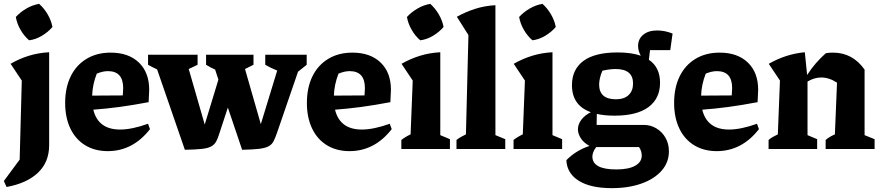

<svg xmlns="http://www.w3.org/2000/svg" viewBox="-40 -773 4568 996"><path d="M-6 197 -20 166 62 55 73 -355 15 -442Q59 -468 109 -483.5Q159 -499 215 -502V-20Q215 68 157 123Q99 178 -6 197ZM163 -753Q189 -730 207.5 -698Q226 -666 232 -633Q210 -607 177.5 -587.5Q145 -568 111 -564Q86 -585 67 -617.5Q48 -650 42 -685Q65 -710 96.5 -728.5Q128 -747 163 -753Z M519 11Q452 11 402 -19.5Q352 -50 325 -106.5Q298 -163 298 -239Q298 -318 326.5 -376.5Q355 -435 408.5 -467.5Q462 -500 534 -500Q627 -500 680.5 -448.5Q734 -397 734 -307L731 -243Q646 -227 578.5 -218Q511 -209 444 -204Q469 -101 583 -101Q644 -101 728 -131L738 -103Q649 11 519 11ZM462 -391Q440 -335 438 -277L597 -278L599 -316Q599 -404 520 -404Q493 -404 462 -391Z M919 4 775 -413Q751 -424 728 -437V-489H985V-437L939 -415L1022 -127L1093 -360L1076 -412Q1051 -423 1029 -437V-489H1275V-437L1231 -415L1313 -129L1398 -407Q1365 -420 1336 -437V-489H1551V-437L1506 -401L1397 -84Q1388 -58 1379.5 -41Q1371 -24 1354 -14.5Q1337 -5 1304.5 -1Q1272 3 1216 4L1142 -215L1099 -84Q1091 -57 1082 -40Q1073 -23 1056 -13.5Q1039 -4 1006.5 -0.5Q974 3 919 4Z M1773 11Q1706 11 1656 -19.5Q1606 -50 1579 -106.5Q1552 -163 1552 -239Q1552 -318 1580.5 -376.5Q1609 -435 1662.5 -467.5Q1716 -500 1788 -500Q1881 -500 1934.5 -448.5Q1988 -397 1988 -307L1985 -243Q1900 -227 1832.5 -218Q1765 -209 1698 -204Q1723 -101 1837 -101Q1898 -101 1982 -131L1992 -103Q1903 11 1773 11ZM1716 -391Q1694 -335 1692 -277L1851 -278L1853 -316Q1853 -404 1774 -404Q1747 -404 1716 -391Z M2042 0V-47Q2064 -64 2090 -76L2101 -355L2043 -442Q2088 -468 2138 -483.5Q2188 -499 2244 -502V-72L2294 -51V0ZM2192 -753Q2218 -730 2236.5 -698Q2255 -666 2261 -633Q2239 -607 2206.5 -587.5Q2174 -568 2140 -564Q2115 -585 2096 -617.5Q2077 -650 2071 -685Q2094 -710 2125.5 -728.5Q2157 -747 2192 -753Z M2328 0V-47Q2338 -55 2350 -62Q2362 -69 2377 -76L2390 -591L2330 -686Q2375 -711 2424.5 -727Q2474 -743 2530 -746V-72L2581 -51V0Z M2624 0V-47Q2646 -64 2672 -76L2683 -355L2625 -442Q2670 -468 2720 -483.5Q2770 -499 2826 -502V-72L2876 -51V0ZM2774 -753Q2800 -730 2818.5 -698Q2837 -666 2843 -633Q2821 -607 2788.5 -587.5Q2756 -568 2722 -564Q2697 -585 2678 -617.5Q2659 -650 2653 -685Q2676 -710 2707.5 -728.5Q2739 -747 2774 -753Z M3148 -173Q3096 -173 3056 -182L3055 -125H3300Q3335 -125 3365 -107Q3395 -89 3412.5 -58Q3430 -27 3430 12Q3430 69 3392.5 112Q3355 155 3288 179Q3221 203 3134 203Q3023 203 2962 164.5Q2901 126 2898 58Q2948 7 3018 -16Q2987 -33 2972.5 -56.5Q2958 -80 2958 -102Q2958 -128 2975.5 -151.5Q2993 -175 3025 -191Q2927 -226 2927 -331Q2927 -413 2986.5 -457Q3046 -501 3164 -501Q3235 -501 3284 -484Q3270 -510 3270 -534Q3270 -571 3297 -593Q3324 -615 3369 -615Q3387 -615 3406.5 -611.5Q3426 -608 3449 -599L3437 -513H3332L3326 -463Q3384 -424 3384 -344Q3384 -262 3324 -217.5Q3264 -173 3148 -173ZM3155 -258Q3198 -258 3221 -280Q3244 -302 3244 -340Q3244 -415 3153 -415Q3139 -415 3119.5 -412.5Q3100 -410 3085 -406Q3076 -386 3072 -367Q3068 -348 3068 -335Q3068 -258 3155 -258ZM3033 39Q3033 106 3157 106Q3220 106 3254.5 87Q3289 68 3289 34Q3289 10 3275 -10H3053Q3042 4 3037.5 16.5Q3033 29 3033 39Z M3678 11Q3611 11 3561 -19.5Q3511 -50 3484 -106.5Q3457 -163 3457 -239Q3457 -318 3485.5 -376.5Q3514 -435 3567.5 -467.5Q3621 -500 3693 -500Q3786 -500 3839.5 -448.5Q3893 -397 3893 -307L3890 -243Q3805 -227 3737.5 -218Q3670 -209 3603 -204Q3628 -101 3742 -101Q3803 -101 3887 -131L3897 -103Q3808 11 3678 11ZM3621 -391Q3599 -335 3597 -277L3756 -278L3758 -316Q3758 -404 3679 -404Q3652 -404 3621 -391Z M3947 0V-47Q3956 -55 3968 -62Q3980 -69 3995 -76L4006 -355L3948 -442Q4037 -493 4135 -502L4147 -384Q4168 -417 4192.5 -445Q4217 -473 4244 -497Q4254 -499 4263.5 -499.5Q4273 -500 4281 -500Q4383 -500 4445 -412V-72L4497 -51V0H4243V-47Q4263 -64 4291 -76L4302 -344Q4262 -371 4220 -371Q4184 -371 4149 -350V-72L4199 -51V0Z"/></svg>

Font: Piazzolla
Style: Bold
Weight: 700
Designer: Juan Pablo del Peral
Foundry: Huerta Tipografica
Version: Version 1.330